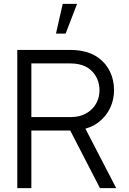

<svg xmlns="http://www.w3.org/2000/svg" viewBox="-20 -980 670 1000"><path d="M333 -325 412.3 -334 585.3 0H500.7ZM70 -720H348Q374.2 -720 398.7 -716Q453.7 -707.5 493.2 -678.6Q532.7 -649.7 553.3 -606.1Q574 -562.5 574 -510Q574 -460.5 553.2 -416.8Q532.3 -373 492.7 -342.9Q453 -312.8 398.7 -304Q374.2 -300 348 -300H143.3V0H70ZM350.8 -370.3Q361.7 -370.7 371.8 -371.6Q381.8 -372.5 390.7 -374.7Q426 -383.7 450.2 -404.2Q474.5 -424.8 486.4 -452.3Q498.3 -479.8 498.3 -510Q498.3 -540.5 486.4 -568.7Q474.5 -596.8 450.2 -617.4Q425.8 -638 390.7 -645.3Q370.5 -649.7 346 -649.7H143.3V-370.3H346ZM271.5 -805H321.8L381.5 -960H306.7Z"/></svg>

Font: Tap Sans
Style: Regular
Weight: 400
Designer: Tap Payments
Foundry: Tap Payments
Version: Version 1.001;Glyphs 3.1.2 (3151)